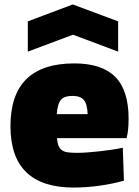

<svg xmlns="http://www.w3.org/2000/svg" viewBox="-20 -834 625 863"><path d="M105 -738 307 -814 511 -738V-602L308 -678L105 -602ZM311 9Q27 9 27 -267Q27 -549 314 -549Q438 -549 498 -488.5Q558 -428 558 -301Q558 -273 556 -253Q554 -233 549 -213H236Q238 -191 243.5 -178Q249 -165 259.5 -158Q270 -151 287 -149Q304 -147 328 -147Q349 -147 374.5 -149Q400 -151 427.5 -154Q455 -157 482 -161Q509 -165 532 -170L537 -22Q489 -8 428.5 0.5Q368 9 311 9ZM305 -403Q270 -403 254.5 -386Q239 -369 235 -321H374Q372 -367 356.5 -385Q341 -403 305 -403Z"/></svg>

Font: Encode Sans Narrow
Style: Black
Weight: 900
Designer: Pablo Impallari, Andres Torresi
Foundry: Pablo Impallari, Andres Torresi
Version: Version 1.000; ttfautohint (v1.00) -l 8 -r 50 -G 200 -x 14 -